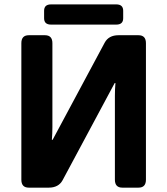

<svg xmlns="http://www.w3.org/2000/svg" viewBox="-20 -862 769 882"><path d="M214.4 -749Q182.6 -749 182.6 -778.3V-812.5Q182.6 -841.8 214.4 -841.8H514.2Q545.9 -841.8 545.9 -812.5V-778.3Q545.9 -749 514.2 -749ZM112.3 0Q78.1 0 78.1 -36.6V-663.6Q78.1 -700.2 112.3 -700.2H186.5Q220.7 -700.2 220.7 -663.6V-278.3Q220.7 -249 218.3 -219.7H221.7L460.9 -666Q479.5 -700.2 524.4 -700.2H616.2Q650.4 -700.2 650.4 -663.6V-36.6Q650.4 0 616.2 0H542Q507.8 0 507.8 -36.6V-421.9Q507.8 -451.2 510.3 -480.5H506.8L267.6 -34.2Q249 0 204.1 0Z"/></svg>

Font: Istok Web
Style: Bold
Weight: 700
Designer: Andrey V. Panov
Foundry: Andrey V. Panov
Version: Version 1.0.2g